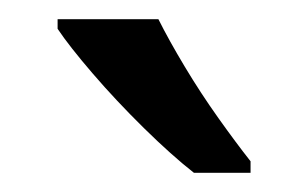

<svg xmlns="http://www.w3.org/2000/svg" viewBox="-20 -786 321 200"><path d="M145 -766Q156 -744 172.5 -716.5Q189 -689 207.5 -663Q226 -637 241 -618V-606H182Q159 -624 130 -652.5Q101 -681 76.5 -709.5Q52 -738 40 -756V-766Z"/></svg>

Font: Noto IKEA Simplified Chinese
Style: Regular
Weight: 400
Designer: Monotype Design Team
Foundry: Monotype Imaging Inc.
Version: Version 1.100